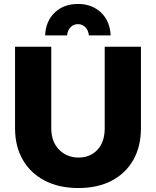

<svg xmlns="http://www.w3.org/2000/svg" viewBox="-20 -937 789 970"><path d="M239 -289Q239 -221 278.5 -181Q318 -141 377 -141Q436 -141 472.5 -180.5Q509 -220 509 -289V-701H692V-289Q692 -197 653.5 -129Q615 -61 544 -24Q473 13 376 13Q279 13 207 -24Q135 -61 95.5 -129Q56 -197 56 -289V-701H239ZM319 -758H208Q211 -830 256.5 -873.5Q302 -917 374 -917Q445 -917 490.5 -873.5Q536 -830 539 -758H429Q427 -783 411.5 -799Q396 -815 374 -815Q351 -815 336 -799Q321 -783 319 -758Z"/></svg>

Font: Alexandria
Style: Bold
Weight: 700
Designer: Mohamed Gaber
Foundry: Kief Type Foundry
Version: Version 5.100